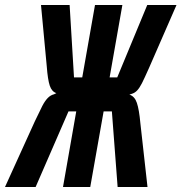

<svg xmlns="http://www.w3.org/2000/svg" viewBox="-55 -745 726 768"><path d="M161.5 -368 170.5 -372.5Q152 -378.5 144 -402.5Q136 -426.5 132 -480L109 -725H223.5L241 -435.5H274L325 -725H434.5L383.5 -435.5H414L534 -725H651L541 -473Q522.5 -431.5 512.8 -412.2Q503 -393 493.5 -383Q484 -373 471.5 -369.5L462.5 -366.5Q483.5 -360 492.5 -333.5Q501.5 -307 506.5 -252L535 3H415.5L392.5 -299.5H359.5L306 3H197L250 -299.5H219L87.5 3H-35L84.5 -260Q104 -301.5 114.2 -321.2Q124.5 -341 135.8 -352.8Q147 -364.5 161.5 -368Z"/></svg>

Font: JuliaMono SemiBoldItalic
Style: Regular
Weight: 600
Italic angle: -9°
Monospace: yes
Designer: cormullion
Foundry: corm
Version: Version 0.049; ttfautohint (v1.8.4)